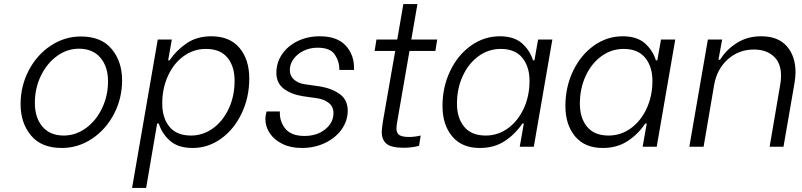

<svg xmlns="http://www.w3.org/2000/svg" viewBox="-20 -720 3937 942"><path d="M81 -209Q81 -298 121 -374.5Q161 -451 229 -496Q297 -541 377 -541Q477 -541 528 -479.5Q579 -418 579 -326Q579 -237 539 -160.5Q499 -84 431 -39Q363 6 283 6Q183 6 132 -55.5Q81 -117 81 -209ZM510 -321Q510 -393 472.5 -437Q435 -481 367 -481Q309 -481 259.5 -445Q210 -409 180.5 -348Q151 -287 151 -215Q151 -143 188 -99Q225 -55 293 -55Q351 -55 401 -91Q451 -127 480.5 -188.5Q510 -250 510 -321Z M759 -114H751L697 202H628L754 -526H823L805 -424H812Q845 -473 895.5 -507.5Q946 -542 1017 -542Q1107 -542 1155 -485Q1203 -428 1203 -335Q1203 -242 1165.5 -163.5Q1128 -85 1064.5 -39.5Q1001 6 925 6Q855 6 815 -28.5Q775 -63 759 -114ZM1131 -324Q1131 -394 1096 -437Q1061 -480 990 -480Q930 -480 881 -444.5Q832 -409 804 -347.5Q776 -286 776 -212Q776 -141 811.5 -98Q847 -55 917 -55Q976 -55 1025 -90.5Q1074 -126 1102.5 -187.5Q1131 -249 1131 -324Z M1282 -136Q1282 -151 1287 -169L1288 -173H1353V-169Q1352 -122 1381 -87.5Q1410 -53 1474 -53Q1535 -53 1575.5 -85.5Q1616 -118 1616 -165Q1616 -197 1593 -215Q1570 -233 1536 -238L1466 -248Q1409 -257 1372.5 -284.5Q1336 -312 1336 -363Q1336 -413 1364 -454Q1392 -495 1440.5 -518.5Q1489 -542 1549 -542Q1635 -542 1677 -495.5Q1719 -449 1717 -380V-377H1645V-379Q1645 -419 1622.5 -452.5Q1600 -486 1538 -486Q1501 -486 1470 -471Q1439 -456 1420.5 -431Q1402 -406 1402 -376Q1402 -348 1422 -330Q1442 -312 1473 -307L1550 -296Q1609 -286 1647.5 -258Q1686 -230 1686 -177Q1686 -127 1656 -85Q1626 -43 1574.5 -18.5Q1523 6 1461 6Q1406 6 1365.5 -14Q1325 -34 1303.5 -66.5Q1282 -99 1282 -136Z M1932 -141Q1925 -106 1925 -90Q1925 -68 1938.5 -58Q1952 -48 1987 -48Q2014 -48 2044 -55L2036 -5Q2025 -1 2003.5 2Q1982 5 1960 5Q1900 5 1876.5 -14.5Q1853 -34 1853 -73Q1853 -88 1859 -126L1919 -470H1818L1827 -526H1929L1959 -700H2028L1998 -526H2125L2116 -470H1989Z M2151 -200Q2151 -293 2188.5 -371.5Q2226 -450 2290.5 -496Q2355 -542 2432 -542Q2502 -542 2541 -507.5Q2580 -473 2595 -424H2602L2620 -526H2690L2599 0H2530L2550 -114H2543Q2508 -62 2456.5 -28Q2405 6 2334 6Q2246 6 2198.5 -51Q2151 -108 2151 -200ZM2578 -323Q2578 -393 2542.5 -436.5Q2507 -480 2437 -480Q2377 -480 2328 -444.5Q2279 -409 2250.5 -347.5Q2222 -286 2222 -211Q2222 -141 2257.5 -98Q2293 -55 2363 -55Q2423 -55 2472 -90.5Q2521 -126 2549.5 -187.5Q2578 -249 2578 -323Z M2754 -200Q2754 -293 2791.5 -371.5Q2829 -450 2893.5 -496Q2958 -542 3035 -542Q3105 -542 3144 -507.5Q3183 -473 3198 -424H3205L3223 -526H3293L3202 0H3133L3153 -114H3146Q3111 -62 3059.5 -28Q3008 6 2937 6Q2849 6 2801.5 -51Q2754 -108 2754 -200ZM3181 -323Q3181 -393 3145.5 -436.5Q3110 -480 3040 -480Q2980 -480 2931 -444.5Q2882 -409 2853.5 -347.5Q2825 -286 2825 -211Q2825 -141 2860.5 -98Q2896 -55 2966 -55Q3026 -55 3075 -90.5Q3124 -126 3152.5 -187.5Q3181 -249 3181 -323Z M3453 -526H3523L3505 -427H3513Q3542 -475 3594 -508.5Q3646 -542 3714 -542Q3798 -542 3840.5 -493Q3883 -444 3883 -366Q3883 -342 3878 -312L3824 0H3756L3808 -305Q3812 -326 3812 -348Q3812 -411 3775.5 -444Q3739 -477 3679 -477Q3605 -477 3551.5 -429.5Q3498 -382 3484 -305L3432 0H3362Z"/></svg>

Font: Be Vietnam Light
Style: Italic
Weight: 300
Italic angle: -9.222°
Designer: Gabriel Lam
Foundry: TypeRant
Version: Version 3.000